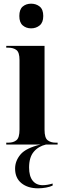

<svg xmlns="http://www.w3.org/2000/svg" viewBox="-20 -785 349 1043"><path d="M149 -631Q122 -631 103.5 -647Q85 -663 85 -698Q85 -734 103.5 -749.5Q122 -765 149 -765Q176 -765 195.5 -749.5Q215 -734 215 -698Q215 -663 195.5 -647Q176 -631 149 -631ZM14 0V-10H26Q53 -10 69.5 -23.5Q86 -37 86 -81V-459Q86 -501 69 -513.5Q52 -526 26 -526H14V-536H222V-80Q222 -36 239 -23Q256 -10 282 -10H293V0ZM187 238Q131 238 96.5 210Q62 182 62 131Q62 89 91.5 54Q121 19 201 0H230Q188 10 163 40Q138 70 138 125Q138 172 157.5 196.5Q177 221 212 221Q236 221 266 212V223Q252 230 230 234Q208 238 187 238Z"/></svg>

Font: Noto Serif Display Condensed
Style: Bold
Weight: 700
Width: 3
Designer: Monotype Design Team
Foundry: Monotype Imaging Inc.
Version: Version 2.009